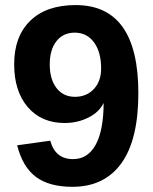

<svg xmlns="http://www.w3.org/2000/svg" viewBox="-20 -718 596 748"><path d="M519 -355Q519 -173.8 452.9 -82Q386.7 9.8 262.2 9.8Q171.4 9.8 119.6 -29.1Q67.9 -67.9 46.9 -151.9L175.8 -169.9Q195.3 -98.1 264.2 -98.1Q321.8 -98.1 352.5 -153.6Q383.3 -209 383.8 -316.9Q366.2 -280.8 324 -259.8Q281.7 -238.8 231.9 -238.8Q141.6 -238.8 88.4 -300.5Q35.2 -362.3 35.2 -467.8Q35.2 -576.2 97.9 -637.2Q160.6 -698.2 274.9 -698.2Q519 -698.2 519 -355ZM374 -451.2Q374 -515.1 346.2 -553Q318.4 -590.8 271 -590.8Q226.1 -590.8 200 -557.6Q173.8 -524.4 173.8 -466.8Q173.8 -409.2 200.2 -375Q226.6 -340.8 272 -340.8Q316.9 -340.8 345.5 -371.1Q374 -401.4 374 -451.2Z"/></svg>

Font: Libra Sans Modern
Style: Bold
Weight: 700
Foundry: Stefan Peev, Context Ltd
Version: Version 1.000